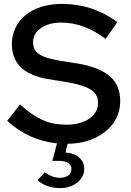

<svg xmlns="http://www.w3.org/2000/svg" viewBox="-20 -729 671 987"><path d="M17 -108 83 -192Q114 -164 143 -144Q172 -124 200.5 -111.5Q229 -99 259 -93.5Q289 -88 322 -88Q357 -88 387 -96Q417 -104 438.5 -118.5Q460 -133 472 -153.5Q484 -174 484 -199Q484 -230 468 -249.5Q452 -269 419.5 -282Q387 -295 338 -304Q289 -313 223 -323Q41 -355 41 -502Q41 -548 59.5 -586Q78 -624 111.5 -651.5Q145 -679 193 -694Q241 -709 300 -709Q455 -709 583 -616Q569 -594 553.5 -572.5Q538 -551 523 -529Q469 -570 411.5 -591.5Q354 -613 295 -613Q231 -613 190.5 -584.5Q150 -556 150 -512Q150 -483 164.5 -465.5Q179 -448 208 -437Q237 -426 282 -418Q327 -410 388 -401Q495 -381 546.5 -335.5Q598 -290 598 -209Q598 -162 578 -122Q558 -82 522 -53Q486 -24 436.5 -7Q387 10 328 10Q325 21 322 32.5Q319 44 317 55Q359 57 386 80Q413 103 413 140Q413 161 403 179Q393 197 376.5 210Q360 223 337.5 230.5Q315 238 291 238Q217 238 173 197Q182 187 191.5 177Q201 167 210 157Q226 169 246.5 177Q267 185 288 185Q314 185 330.5 173.5Q347 162 347 140Q347 120 330.5 109Q314 98 285 98H249L273 8Q127 -7 17 -108Z"/></svg>

Font: Rosa Sans Medium
Style: Regular
Weight: 500
Designer: Pentagram / MCKL
Foundry: Pentagram / MCKL
Version: Version 1.005;September 16, 2019;FontCreator 11.5.0.2425 64-